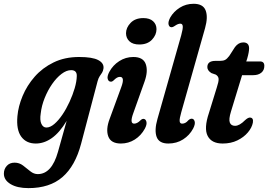

<svg xmlns="http://www.w3.org/2000/svg" viewBox="-76 -749 1416 1014"><path d="M352.5 9.5Q321.5 127.5 254 186Q186.5 244.5 74.5 244.5Q15 244.5 -20.2 223.2Q-55.5 202 -55.5 168Q-55.5 144 -40.2 127Q-25 110 1 110Q26 110 45.8 125.2Q65.5 140.5 84 155.5Q102.5 170.5 123.5 170.5Q197 170.5 230 53.5L276 -110.5Q238.5 -48.5 197.8 -19.8Q157 9 113 9Q62.5 9 36 -27.5Q9.5 -64 16 -135.5Q20.5 -187.5 43.5 -242.5Q66.5 -297.5 107.2 -344Q148 -390.5 206.8 -419.2Q265.5 -448 342 -448Q412.5 -448 443.2 -431.5Q474 -415 470.5 -387.5Q468.5 -373.5 462.8 -364.8Q457 -356 450.5 -346.5Q444 -337 439.5 -320.5ZM139 -149.5Q133.5 -114.5 142.5 -95Q151.5 -75.5 169 -75.5Q189 -75.5 211 -94.2Q233 -113 253.8 -143.8Q274.5 -174.5 291.2 -211Q308 -247.5 318.5 -283.2Q329 -319 329.5 -347.5Q330.5 -378.5 299.5 -378.5Q275 -378.5 248.8 -358.5Q222.5 -338.5 199.2 -305Q176 -271.5 159.8 -231Q143.5 -190.5 139 -149.5Z M659.5 -514Q626 -514 608 -530.5Q590 -547 589.5 -573Q589.5 -603 613.8 -628.2Q638 -653.5 681 -653.5Q714.5 -653.5 732.5 -637Q750.5 -620.5 750.5 -595Q750.5 -564.5 726.5 -539.2Q702.5 -514 659.5 -514ZM628 -151.5Q607.5 -96 632.5 -96Q640 -96 648.2 -100Q656.5 -104 667 -114.5Q675.5 -122.5 683.5 -121Q693.5 -120 697.2 -106.2Q701 -92.5 689 -69.5Q669 -33 635.8 -12Q602.5 9 562.5 9Q510 9 496 -28.2Q482 -65.5 503 -121L564 -287.5Q585 -343 557.5 -343Q549.5 -343 541.8 -338.8Q534 -334.5 523 -323.5Q514.5 -316 507 -318Q496.5 -319 492.8 -332.5Q489 -346 501 -369Q520 -404.5 553.8 -426.2Q587.5 -448 628 -448Q680.5 -448 693.8 -410.5Q707 -373 687.5 -318.5Z M1007 -600.5 881.5 -157Q871.5 -122.5 872.8 -109.2Q874 -96 886 -96Q894 -96 902 -99.8Q910 -103.5 919.5 -114.5Q929 -123 938 -122Q948.5 -121 952.2 -107.2Q956 -93.5 944 -70Q925 -34.5 891 -12.8Q857 9 813 9Q764 9 751.2 -26Q738.5 -61 755.5 -120.5L881 -562.5Q890.5 -597 889.2 -610.5Q888 -624 876 -624Q864.5 -624 849 -613.5Q835 -603.5 827.5 -605.5Q817.5 -606.5 814.2 -620Q811 -633.5 823 -656.5Q841 -688 873.5 -708.5Q906 -729 946.5 -729Q996.5 -729 1010 -694Q1023.5 -659 1007 -600.5Z M1063.5 -355 1040.5 -363Q1019 -376.5 1019 -394.5Q1019 -427.5 1062 -427.5H1086Q1103 -427.5 1113 -432.8Q1123 -438 1135 -454L1165 -500.5Q1183.5 -525 1208.5 -525Q1239.5 -525 1239.5 -493.5Q1239.5 -484.5 1237.2 -471.5Q1235 -458.5 1229.5 -439.5L1224.5 -424.5H1297.5Q1320 -424.5 1320 -401Q1320 -378 1304 -365Q1288 -352 1261.5 -352H1202.5L1144 -160.5Q1131 -118.5 1137.8 -101.5Q1144.5 -84.5 1165.5 -84.5Q1189 -84.5 1218.5 -114.5Q1235 -129.5 1245.5 -128Q1263.5 -126.5 1259.5 -101.5Q1254.5 -75 1233 -49.5Q1211.5 -24 1177.5 -7.5Q1143.5 9 1100 9Q1041.5 9 1020.8 -31Q1000 -71 1027.5 -152.5L1069 -287Q1079.5 -318.5 1078.5 -332.5Q1077.5 -346.5 1063.5 -355Z"/></svg>

Font: Fraunces 144pt S100 SemiBold
Style: Italic
Weight: 600
Italic angle: -16°
Version: Version 1.000; ttfautohint (v1.8.3)